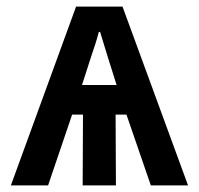

<svg xmlns="http://www.w3.org/2000/svg" viewBox="-20 -563 603 583"><path d="M13 0 211 -543H352L551 0H438L364 -215H331L332 0H231L232 -215H199L126 0ZM229 -305H334L306 -394Q300 -414 294.5 -431.5Q289 -449 284 -466H280Q275 -446 269.5 -429.5Q264 -413 258 -395Z"/></svg>

Font: Noto Sans Mono SemiCondensed SemiBold
Style: Regular
Weight: 600
Width: 4
Designer: Monotype Design Team
Foundry: Monotype Imaging Inc.
Version: Version 2.014; ttfautohint (v1.8.4.7-5d5b)